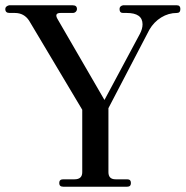

<svg xmlns="http://www.w3.org/2000/svg" viewBox="-33 -706 702 726"><path d="M206 0Q191 0 191 -14Q191 -28 206 -28H249Q278 -28 278 -55V-291L77 -628Q58 -657 23 -657H3Q-13 -657 -13 -672Q-13 -682 1 -686H242Q258 -686 258 -672Q258 -666 253.5 -661.5Q249 -657 242 -657H196Q172 -657 184 -635L362 -328L496 -578Q506 -597 506 -614Q506 -657 446 -657H432Q419 -657 419 -672Q419 -683 432 -686H636Q649 -686 649 -672Q649 -657 636 -657Q604 -657 576.5 -640Q549 -623 532 -594L377 -297V-55Q377 -28 404 -28H448Q462 -28 462 -14Q462 0 448 0Z"/></svg>

Font: HK Venetian
Style: Regular
Weight: 400
Designer: Alfredo Marco Pradil
Foundry: Alfredo Marco Pradil
Version: Version 1.000;PS 001.000;hotconv 1.0.88;makeotf.lib2.5.64775